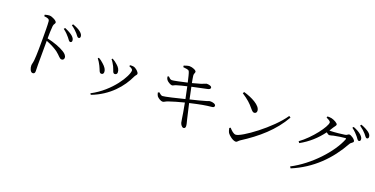

<svg xmlns="http://www.w3.org/2000/svg" viewBox="-25 -1651 4981 2553"><g transform="rotate(20 2465.0 -374.0)"><path d="M707 -565C728 -539 739 -517 755 -517C770 -517 779 -526 779 -542C779 -563 769 -583 744 -605C718 -627 680 -648 630 -669L616 -652C660 -620 686 -590 707 -565ZM792 -654C813 -629 825 -606 841 -606C855 -606 864 -614 864 -631C864 -652 853 -672 827 -693C802 -714 764 -733 713 -751L701 -734C745 -703 769 -679 792 -654ZM314 -742 315 -721C367 -715 390 -709 393 -677C398 -627 398 -518 398 -438C398 -362 398 -198 390 -124C386 -86 377 -68 377 -46C377 -12 395 43 427 43C449 43 459 31 459 5C459 -12 457 -42 457 -86C456 -192 457 -355 458 -425C525 -399 580 -370 624 -339C684 -293 696 -259 728 -259C750 -259 761 -276 761 -294C761 -324 735 -349 704 -368C649 -403 554 -438 458 -459C458 -514 460 -588 465 -636C469 -669 487 -673 487 -693C487 -716 419 -754 377 -754C358 -754 339 -748 314 -742Z M1351 -491C1371 -468 1389 -436 1403 -409C1427 -360 1427 -319 1457 -319C1476 -319 1490 -331 1490 -353C1490 -389 1469 -422 1437 -449C1415 -470 1392 -486 1363 -502ZM1254 50C1495 -42 1640 -215 1714 -377C1725 -400 1742 -408 1742 -424C1742 -449 1694 -493 1657 -499C1641 -502 1623 -500 1610 -499L1605 -484C1644 -468 1658 -456 1658 -440C1658 -364 1507 -106 1242 32ZM1175 -439C1194 -415 1212 -387 1228 -354C1256 -300 1257 -261 1289 -261C1310 -261 1320 -276 1320 -297C1320 -329 1298 -364 1257 -399C1240 -415 1214 -436 1187 -450Z M2081 -283C2087 -261 2092 -245 2100 -235C2116 -215 2158 -190 2179 -191C2201 -191 2211 -206 2248 -219C2301 -238 2394 -264 2465 -282L2489 -150C2499 -94 2506 -32 2511 -15C2517 11 2540 42 2561 42C2581 42 2588 26 2588 11C2588 -15 2580 -38 2569 -83C2559 -122 2541 -201 2520 -295C2671 -330 2733 -341 2824 -350C2850 -352 2856 -365 2856 -378C2856 -400 2815 -416 2770 -413C2761 -412 2756 -407 2728 -399C2694 -388 2588 -360 2509 -342L2474 -509C2535 -523 2630 -543 2685 -554C2710 -559 2725 -568 2725 -585C2725 -609 2679 -618 2650 -616C2641 -615 2625 -604 2583 -590C2547 -579 2507 -568 2464 -557C2456 -599 2451 -624 2447 -656C2444 -687 2459 -694 2458 -713C2457 -734 2402 -758 2359 -758C2343 -758 2307 -748 2281 -738L2284 -717C2319 -711 2359 -713 2370 -692C2381 -672 2396 -605 2410 -544C2328 -525 2221 -502 2199 -502C2176 -502 2162 -520 2146 -536L2129 -528C2133 -507 2136 -496 2145 -484C2159 -464 2203 -438 2223 -438C2241 -438 2247 -449 2275 -458C2314 -470 2367 -484 2421 -496L2456 -328C2356 -302 2183 -261 2154 -261C2139 -261 2124 -271 2098 -294Z M3158 -683 3146 -662C3234 -604 3272 -569 3320 -511C3346 -480 3359 -469 3375 -469C3396 -469 3410 -484 3410 -506C3410 -583 3272 -651 3158 -683ZM3830 -589C3688 -376 3322 -111 3245 -111C3213 -111 3181 -143 3151 -176L3135 -166C3137 -150 3146 -118 3156 -101C3176 -71 3236 -24 3275 -24C3297 -24 3308 -49 3328 -61C3547 -201 3733 -361 3853 -574Z M4764 -641C4784 -615 4796 -593 4810 -593C4825 -593 4834 -603 4834 -619C4834 -639 4825 -656 4800 -680C4775 -703 4737 -725 4685 -745L4672 -729C4716 -697 4743 -666 4764 -641ZM4851 -710C4873 -685 4883 -662 4900 -662C4914 -662 4923 -671 4923 -688C4923 -709 4912 -729 4885 -750C4860 -768 4823 -790 4771 -808L4759 -791C4805 -758 4829 -735 4851 -710ZM4070 38 4085 60C4367 -57 4570 -263 4708 -512C4722 -538 4754 -544 4754 -564C4754 -590 4692 -631 4667 -631C4650 -631 4644 -614 4616 -608C4589 -603 4466 -589 4418 -589L4398 -590L4432 -644C4448 -670 4462 -679 4462 -696C4462 -714 4409 -744 4370 -753C4347 -758 4328 -757 4310 -757L4304 -738C4339 -723 4366 -707 4366 -690C4366 -632 4218 -428 4062 -316L4078 -295C4195 -359 4295 -449 4373 -555C4390 -541 4405 -531 4417 -531C4431 -531 4451 -539 4472 -544C4508 -552 4611 -568 4633 -568C4642 -568 4645 -564 4641 -552C4563 -354 4328 -96 4070 38Z"/></g></svg>

Font: Harano Aji Mincho CN
Style: Regular
Weight: 400
Foundry: Masamichi Hosoda
Version: HaranoAjiMinchoCN-Regular version 20230610;ttx 4.39.4